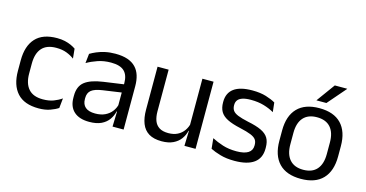

<svg xmlns="http://www.w3.org/2000/svg" viewBox="-73 -1009 2567 1348"><g transform="rotate(15 1210.0 -335.0)"><path d="M254 11Q149 11 97.8 -45.8Q46.5 -102.5 46.5 -206.5V-282.5Q46.5 -387 98 -443.2Q149.5 -499.5 254 -499.5Q285 -499.5 310.5 -493.8Q336 -488 356.2 -478.8Q376.5 -469.5 390.5 -459.5L397.5 -389Q374 -407 341.8 -419.5Q309.5 -432 266 -432Q196 -432 161.8 -393.2Q127.5 -354.5 127.5 -280.5V-208.5Q127.5 -136 161.8 -97Q196 -58 266 -58Q311 -58 343.8 -70.5Q376.5 -83 402 -101L394.5 -29.5Q372.5 -14.5 337 -1.8Q301.5 11 254 11Z M870 0H789.5L793 -118.5L790 -131V-286.5L790.5 -315Q790.5 -374.5 760.2 -403Q730 -431.5 664.5 -431.5Q612 -431.5 568.2 -416.5Q524.5 -401.5 490.5 -381.5L498 -450.5Q517 -462 543.2 -473.2Q569.5 -484.5 603.2 -492Q637 -499.5 677.5 -499.5Q730 -499.5 766.8 -486.8Q803.5 -474 826.2 -450Q849 -426 859.5 -392Q870 -358 870 -316ZM621.5 10.5Q549 10.5 510.2 -24.8Q471.5 -60 471.5 -125.5V-140Q471.5 -207.5 513.2 -240.8Q555 -274 646 -287L800.5 -309L805 -250L656 -228.5Q600 -220.5 576 -201.2Q552 -182 552 -144.5V-136.5Q552 -98 575.8 -77.5Q599.5 -57 647 -57Q689 -57 719 -71.5Q749 -86 767.5 -110.5Q786 -135 792.5 -165L805 -110H789.5Q782.5 -78 763.2 -50.5Q744 -23 709.5 -6.2Q675 10.5 621.5 10.5Z M986 -488H1066.5V-184.5Q1066.5 -146 1077.2 -117.2Q1088 -88.5 1112.5 -72.8Q1137 -57 1178.5 -57Q1217.5 -57 1245.5 -71.2Q1273.5 -85.5 1291.2 -110.5Q1309 -135.5 1315.5 -167L1330 -109.5H1312.5Q1305 -76.5 1285 -49.2Q1265 -22 1231.2 -5.8Q1197.5 10.5 1148 10.5Q1090.5 10.5 1054.8 -11.2Q1019 -33 1002.5 -74.8Q986 -116.5 986 -175.5ZM1312 -488H1393V0H1312L1315.5 -117L1312 -122Z M1677.5 11Q1618.5 11 1574.5 -1.8Q1530.5 -14.5 1501.5 -29.5L1494 -104.5Q1530.5 -85.5 1574.2 -71.5Q1618 -57.5 1673.5 -57.5Q1730 -57.5 1758.5 -75.5Q1787 -93.5 1787 -129V-134.5Q1787 -157.5 1776.2 -172.5Q1765.5 -187.5 1737.5 -199Q1709.5 -210.5 1658 -222Q1596.5 -235.5 1561 -253.8Q1525.5 -272 1510.2 -299Q1495 -326 1495 -365V-369.5Q1495 -433.5 1539.5 -466.5Q1584 -499.5 1673.5 -499.5Q1731 -499.5 1773.2 -486.5Q1815.5 -473.5 1842.5 -457.5L1850 -389Q1817.5 -408 1775.5 -420.5Q1733.5 -433 1681 -433Q1643 -433 1619.5 -425.2Q1596 -417.5 1585.5 -403.2Q1575 -389 1575 -369V-365Q1575 -343 1585.5 -327.8Q1596 -312.5 1623.2 -301.2Q1650.5 -290 1699 -279.5Q1761.5 -267 1798.2 -249.5Q1835 -232 1851 -205.2Q1867 -178.5 1867 -136.5V-128Q1867 -59 1819 -24Q1771 11 1677.5 11Z M2160 12.5Q2055 12.5 2000.8 -44.2Q1946.5 -101 1946.5 -207.5V-282Q1946.5 -388 2001 -444.5Q2055.5 -501 2160 -501Q2265 -501 2319.2 -444.5Q2373.5 -388 2373.5 -282V-207.5Q2373.5 -101 2319.2 -44.2Q2265 12.5 2160 12.5ZM2160 -53.5Q2225 -53.5 2258.8 -92Q2292.5 -130.5 2292.5 -203V-286.5Q2292.5 -358.5 2258.8 -396.8Q2225 -435 2160 -435Q2095.5 -435 2061.5 -396.8Q2027.5 -358.5 2027.5 -286.5V-203Q2027.5 -130.5 2061.5 -92Q2095.5 -53.5 2160 -53.5ZM2125 -549.5 2222 -683H2312V-681.5L2197 -548.5H2125Z"/></g></svg>

Font: Anek Malayalam Medium
Style: Regular
Weight: 400
Version: Version 1.003